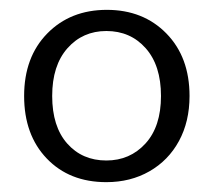

<svg xmlns="http://www.w3.org/2000/svg" viewBox="-20 -717 434 390"><path d="M197 -697Q271 -697 318 -649Q365 -601 365 -522Q365 -470 343.5 -430.5Q322 -391 283.5 -369Q245 -347 196 -347Q121 -347 75 -395Q29 -443 29 -522Q29 -601 76 -649Q123 -697 197 -697ZM196 -654Q148 -654 117 -619Q86 -584 86 -522Q86 -460 116.5 -425.5Q147 -391 196 -391Q244 -391 275.5 -425.5Q307 -460 307 -522Q307 -584 276 -619Q245 -654 196 -654Z"/></svg>

Font: Poppins-tnum Light
Style: Regular
Weight: 300
Designer: Ninad Kale (Devanagari), Jonny Pinhorn (Latin)
Foundry: Indian Type Foundry
Version: Version 4.004